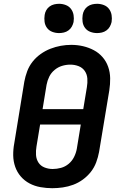

<svg xmlns="http://www.w3.org/2000/svg" viewBox="-20 -982 640 1010"><path d="M255 8Q224 8 193 2.5Q162 -3 135.5 -17Q109 -31 89.5 -53.5Q70 -76 60 -104.5Q50 -133 49.5 -164.5Q49 -196 55 -228L108 -553Q113 -580 123 -607Q133 -634 151 -657Q169 -680 193.5 -697.5Q218 -715 245 -725.5Q272 -736 299.5 -741Q327 -746 355 -746Q387 -746 417 -739Q447 -732 473.5 -718Q500 -704 519.5 -681.5Q539 -659 549 -630.5Q559 -602 559.5 -570.5Q560 -539 555 -507L501 -182Q496 -155 486 -128Q476 -101 458 -78Q440 -55 416 -37.5Q392 -20 365 -10Q338 0 310 4Q282 8 255 8ZM204 -408H418L437 -523Q441 -546 439.5 -568.5Q438 -591 426 -608.5Q414 -626 393.5 -634Q373 -642 350 -642Q328 -642 306.5 -635.5Q285 -629 267 -614Q249 -599 239 -578.5Q229 -558 225 -536ZM257 -93Q279 -93 301 -99Q323 -105 341 -120Q359 -135 369.5 -156Q380 -177 384 -199L405 -327H191L172 -212Q168 -189 169.5 -166.5Q171 -144 182.5 -126.5Q194 -109 214.5 -101Q235 -93 257 -93ZM491 -808Q472 -808 455 -814.5Q438 -821 427.5 -835Q417 -849 414.5 -867Q412 -885 415 -904Q417 -917 423.5 -928.5Q430 -940 441 -948Q452 -956 465 -959Q478 -962 491 -962Q509 -962 526 -955.5Q543 -949 553.5 -935Q564 -921 567 -903Q570 -885 567 -866Q564 -853 557.5 -841.5Q551 -830 540 -822Q529 -814 516 -811Q503 -808 491 -808ZM291 -808Q272 -808 255 -814.5Q238 -821 227.5 -835Q217 -849 214.5 -867Q212 -885 215 -904Q217 -917 223.5 -928.5Q230 -940 241 -948Q252 -956 265 -959Q278 -962 291 -962Q309 -962 326 -955.5Q343 -949 353.5 -935Q364 -921 367 -903Q370 -885 367 -866Q364 -853 357.5 -841.5Q351 -830 340 -822Q329 -814 316 -811Q303 -808 291 -808Z"/></svg>

Font: Zed Sans Extended
Style: Bold Italic
Weight: 700
Width: 7
Italic angle: -9°
Designer: Belleve Invis
Foundry: Belleve Invis
Version: Version 1.0.0; ttfautohint (v1.8.4)